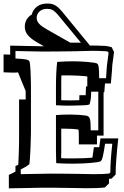

<svg xmlns="http://www.w3.org/2000/svg" viewBox="-55 -966 686 1065"><path d="M420.4 -438Q420.9 -447.8 421.1 -460Q421.4 -472.2 421.9 -486.8H429.2Q429.2 -511.7 429.2 -526.4Q429.2 -541 429.7 -541Q427.7 -542.5 415.3 -543.7Q402.8 -544.9 385.3 -545.9Q367.7 -546.9 348.6 -547.4Q329.6 -547.9 314.5 -547.9H285.6Q284.7 -532.7 284.7 -516.1Q284.7 -499.5 284.7 -482.4V-410.2Q294.9 -409.7 304.2 -409.4Q313.5 -409.2 324.7 -409.2Q329.1 -409.2 344 -409.2Q358.9 -409.2 384.8 -410.2Q384.8 -416.5 385 -423.3Q385.3 -430.2 385.3 -438ZM-5.9 3.9Q5.9 -1.5 14.9 -5.9Q23.9 -10.3 30.8 -14.2V-44.9Q34.7 -46.9 38.6 -48.6Q42.5 -50.3 46.4 -52.2Q47.4 -71.3 48.3 -93.3Q49.3 -115.2 49.8 -135.3Q50.3 -155.3 50.5 -171.1Q50.8 -187 50.8 -194.3V-414.1H87.4V-461.4Q84 -469.7 79.8 -479.5Q75.7 -489.3 70.6 -501.7Q65.4 -514.2 59.1 -529.8Q52.7 -545.4 44.4 -565.9Q44.9 -564.5 41.3 -564Q37.6 -563.5 28.3 -563.2Q19 -563 3.4 -563.5Q-12.2 -564 -35.2 -564.9V-664.1L1.5 -663.1V-712.9L144.5 -710Q156.2 -709.5 167 -709.5Q177.7 -709.5 188.5 -709.5L155.8 -728Q117.7 -749.5 100.1 -770.3Q82.5 -791 82.5 -817.9Q82.5 -839.4 92.5 -856.9Q102.5 -874.5 121.1 -885.3Q127.4 -911.6 149.7 -929Q171.9 -946.3 206.1 -946.3Q218.8 -946.3 229.2 -944.6Q239.7 -942.9 250.7 -936.8Q261.7 -930.7 273.9 -918.7Q286.1 -906.7 301.8 -886.7L301.3 -887.2Q314.5 -871.1 332.8 -848.9Q351.1 -826.7 370.8 -802.5Q390.6 -778.3 409.9 -754.9Q429.2 -731.4 444.3 -712.9L456.1 -713.4H455.6Q464.8 -713.9 484.1 -713.1Q503.4 -712.4 528.8 -711.4Q538.1 -711.4 564.5 -704.1L577.6 -677.7L567.4 -601.1Q567.4 -599.1 567.4 -595.9Q567.4 -592.8 566.9 -589.8Q566.9 -585 566.2 -575Q565.4 -564.9 564.2 -552.5Q563 -540 562 -526.9Q561 -513.7 560.1 -502.9H527.3Q526.4 -490.2 525.4 -477.5Q524.4 -464.8 523.4 -454.1H519.5V-213.9H482.9V-165H382.3Q382.3 -192.9 382.3 -209Q382.3 -225.1 381.8 -233.6Q381.3 -242.2 380.6 -244.9Q379.9 -247.6 378.9 -247.6Q363.3 -250 342.8 -251.2Q322.3 -252.4 296.9 -252.4H284.7V-120.6Q284.7 -111.8 284.4 -108.2Q284.2 -104.5 284.2 -102.1Q284.2 -99.6 284.2 -97.2Q284.2 -94.7 284.7 -88.4Q298.8 -87.4 315.7 -87.4Q332.5 -87.4 350.6 -87.4Q380.9 -87.4 409.2 -88.4Q437.5 -89.4 457.5 -91.3Q459.5 -103.5 461.4 -117.9Q463.4 -132.3 465.8 -149.4H495.6Q497.1 -160.2 498.5 -172.1Q500 -184.1 502.4 -198.2H601.1Q586.4 -65.9 586.4 2L563.5 24.9Q560.1 25.4 556.9 25.4Q553.7 25.4 549.8 25.9V50.8L526.9 73.7Q506.3 76.2 481.7 77.1Q457 78.1 425.3 78.1L346.2 76.7Q291 75.7 249.5 75.4Q208 75.2 186.5 75.2Q183.6 75.2 167.5 75.4Q151.4 75.7 125.5 76.2Q99.6 76.7 65.9 77.4Q32.2 78.1 -5.9 78.6ZM393.6 -729.5 278.8 -868.7Q266.1 -884.8 256.3 -894.5Q246.6 -904.3 238.5 -909.2Q230.5 -914.1 222.7 -915.5Q214.8 -917 206.1 -917Q179.7 -917 164.1 -902.3Q148.4 -887.7 148.4 -866.7Q148.4 -849.1 162.1 -834.2Q175.8 -819.3 206.5 -802.2L334.5 -729.5ZM60.1 0Q211.9 -2.9 223.1 -2.9Q245.1 -2.9 284.7 -2.7Q324.2 -2.4 383.3 -1.5L461.9 0Q491.2 0 513.2 -0.7Q535.2 -1.5 550.8 -3.4L557.1 -9.8Q557.1 -41 559.8 -80.6Q562.5 -120.1 567.9 -168.9H527.8Q522 -127.4 516.1 -101.6Q510.3 -75.7 502.9 -71.3Q498.5 -68.8 483.9 -66.4Q469.2 -64 448.2 -62.3Q427.2 -60.5 401.9 -59.3Q376.5 -58.1 350.6 -58.1Q296.4 -58.1 256.8 -61Q255.4 -85.9 255.4 -120.6V-327.6Q286.1 -330.6 333.5 -330.6Q359.9 -330.6 381.3 -329.1Q402.8 -327.6 419.9 -325.2Q428.7 -323.7 434.1 -320.8Q439.5 -317.9 442.6 -309.3Q445.8 -300.8 447 -285.2Q448.2 -269.5 448.2 -243.2H490.2V-350.1V-457.5H450.7Q450.2 -414.1 443.8 -395.5Q442.9 -392.1 442.4 -389.6Q441.9 -387.2 438.7 -385.7Q435.5 -384.3 428 -383.3Q420.4 -382.3 405.8 -381.8Q370.6 -380.9 350.3 -380.4Q330.1 -379.9 324.7 -379.9Q306.6 -379.9 289.3 -380.6Q272 -381.3 255.4 -382.3V-482.4Q255.4 -525.4 257.1 -560.1Q258.8 -594.7 262.2 -622.6Q285.6 -624.5 307.4 -625.2Q329.1 -626 351.1 -626Q367.7 -626 389.4 -625Q411.1 -624 431.4 -622.3Q451.7 -620.6 466.6 -618.2Q481.4 -615.7 484.9 -612.8Q487.3 -610.8 489.3 -606.4Q491.2 -602.1 492.4 -593Q493.7 -584 494.4 -569.3Q495.1 -554.7 495.1 -532.2H533.2Q535.6 -564.5 536.6 -581.5Q537.6 -598.6 538.1 -602.5L547.4 -672.9L543.9 -679.2Q533.2 -682.1 527.8 -682.1Q501 -683.1 483.2 -683.8Q465.3 -684.6 456.5 -684.1L357.4 -681.6Q315.9 -680.7 279.1 -680.7Q242.2 -680.7 208.5 -680.2Q192.9 -680.2 177 -680.2Q161.1 -680.2 144 -680.7L30.8 -683.1V-641.6Q71.8 -639.6 88.6 -636.2Q105.5 -632.8 108.4 -625.5Q110.4 -620.6 111.8 -606.2Q113.3 -591.8 114.3 -573.5Q115.2 -555.2 115.7 -535.2Q116.2 -515.1 116.5 -498.8Q116.7 -482.4 116.7 -472.2Q116.7 -461.9 116.7 -462.9V-243.2Q116.7 -236.8 116.5 -223.4Q116.2 -210 115.7 -192.4Q115.2 -174.8 114.5 -155Q113.8 -135.3 112.8 -116.5Q111.8 -97.7 110.6 -81.5Q109.4 -65.4 107.9 -54.7Q98.6 -47.4 86.7 -40.3Q74.7 -33.2 60.1 -26.4Z"/></svg>

Font: XB Kayhan Sayeh
Style: Regular
Weight: 700
Designer: Behnam
Foundry: Irmug
Version: Version 7.300 2009